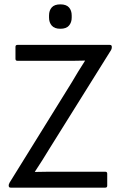

<svg xmlns="http://www.w3.org/2000/svg" viewBox="-20 -861 556 881"><path d="M29 0Q20 0 20 -9V-11Q20 -14 21.5 -17Q23 -20 24 -23L308 -481Q323 -507 338.5 -532Q354 -557 370 -582V-583Q343 -582 315.5 -582Q288 -582 261 -582H60Q51 -582 51 -591V-646Q51 -655 60 -655H484Q493 -655 493 -646V-644Q493 -638 490 -632L207 -179Q191 -152 174 -125.5Q157 -99 140 -73V-72Q171 -73 200.5 -73Q230 -73 260 -73H463Q472 -73 472 -64V-9Q472 0 463 0ZM257 -729Q230 -729 217.5 -743.5Q205 -758 205 -780V-790Q205 -813 217.5 -827Q230 -841 257 -841Q284 -841 296.5 -827Q309 -813 309 -790V-780Q309 -758 296.5 -743.5Q284 -729 257 -729Z"/></svg>

Font: Sofia Sans Semi Condensed
Style: Regular
Weight: 400
Designer: Botio Nikoltchev, Ani Petrova
Foundry: lettersoup
Version: Version 4.100; ttfautohint (v1.8.4.7-5d5b)